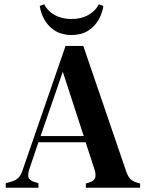

<svg xmlns="http://www.w3.org/2000/svg" viewBox="-20 -879 689 899"><path d="M7 0V-21L34 -29Q55 -35 66.5 -47Q78 -59 85 -80L287 -664H370L571 -76Q579 -54 589 -42.5Q599 -31 621 -24L636 -20V0H382V-20L399 -25Q421 -32 425.5 -47Q430 -62 423 -84L381 -213H160L117 -86Q110 -64 113 -50Q116 -36 138 -28L160 -21V0ZM170 -242H372L274 -543ZM315 -715Q271 -715 239.5 -734Q208 -753 189.5 -784.5Q171 -816 166 -851L187 -859Q202 -828 235.5 -809Q269 -790 315 -790Q361 -790 394 -809Q427 -828 443 -859L464 -851Q459 -816 440.5 -784.5Q422 -753 390.5 -734Q359 -715 315 -715Z"/></svg>

Font: DM Serif Text
Style: Regular
Weight: 400
Designer: Colophon Foundry, Frank Grießhammer
Foundry: Colophon Foundry
Version: Version 5.200; ttfautohint (v1.8.3)